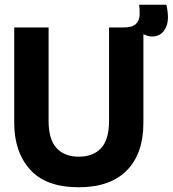

<svg xmlns="http://www.w3.org/2000/svg" viewBox="-20 -776 728 810"><path d="M312 14Q174 14 107 -60.5Q40 -135 40 -258V-660H185V-266Q185 -188 218.5 -151.5Q252 -115 312 -115Q373 -115 406.5 -151Q440 -187 440 -266V-660H585V-258Q585 -128 515 -57Q445 14 312 14ZM587 -631 497 -637 499 -660Q538 -660 553 -674.5Q568 -689 569 -711.5Q570 -734 567 -756H682Q695 -697 682 -665Q669 -633 642 -625Q615 -617 587 -631Z"/></svg>

Font: Bricolage Grotesque 48pt Bricolage Grotesque 48pt Regular
Style: Bold
Weight: 700
Designer: Mathieu Triay
Foundry: Atelier Triay
Version: Version 1.000; ttfautohint (v1.8.4.7-5d5b);gftools[0.9.32]